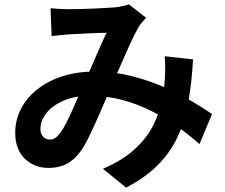

<svg xmlns="http://www.w3.org/2000/svg" viewBox="-20 -795 1040 887"><path d="M213.5 -756.8Q233.8 -755 257.5 -753.7Q281.1 -752.5 296.9 -752.5Q318.8 -752.5 347.3 -753.2Q375.9 -753.9 405.8 -755.1Q435.7 -756.3 462.7 -758Q489.8 -759.6 506.9 -760.6Q525.5 -762.3 543.8 -766.2Q562.1 -770 575.3 -775.1L654.8 -712.7Q644.6 -701.4 635.8 -691.5Q627 -681.6 621 -671.1Q604.5 -643.4 582.1 -594.7Q559.7 -545.9 535.5 -489.8Q511.2 -433.6 488 -381Q473 -346.7 456.9 -308.7Q440.7 -270.7 423.9 -233.5Q407.2 -196.2 391.3 -163.5Q375.4 -130.8 360 -107Q329.9 -62 292.8 -40.6Q255.6 -19.3 203.9 -19.3Q138.4 -19.3 94.4 -62.1Q50.3 -105 50.3 -181.3Q50.3 -241.3 77.3 -292.9Q104.3 -344.5 153.5 -383.2Q202.6 -421.9 269.9 -443.1Q337.2 -464.4 417 -464.4Q504.2 -464.4 585.3 -444.2Q666.4 -424 736.5 -393.2Q806.6 -362.5 863.4 -328.9Q920.2 -295.2 959.6 -268.1L901.5 -129.3Q855.6 -170.5 799.8 -209.9Q744 -249.3 680.4 -281.7Q616.7 -314 545.3 -333.2Q473.8 -352.3 396.8 -352.3Q324.3 -352.3 272.5 -329.4Q220.6 -306.5 193.7 -271.7Q166.7 -236.9 166.7 -200.4Q166.7 -175.6 179.4 -162.9Q192.1 -150.3 209.4 -150.3Q224.7 -150.3 236 -158.2Q247.3 -166.1 261.2 -184.7Q274 -203.1 286.7 -228.2Q299.5 -253.3 312.9 -283Q326.3 -312.7 339.5 -343.9Q352.8 -375 366.2 -404.1Q384.3 -444.3 403 -487.8Q421.7 -531.3 439.5 -572.1Q457.4 -613 472.5 -643.6Q457.5 -643.4 435.4 -642.7Q413.3 -642 388.4 -640.8Q363.6 -639.5 340.5 -638.4Q317.4 -637.3 300.4 -636.3Q285 -635.3 261.5 -633.1Q238 -631 218.6 -628.2ZM871.8 -520.5Q866 -414.3 850.4 -325.6Q834.8 -237 801.4 -164.6Q768 -92.1 710.1 -33.5Q652.1 25.2 562.4 71.6L455.5 -15.3Q548.1 -55 603.8 -107.1Q659.5 -159.1 687.9 -216.1Q716.4 -273 727.1 -327.6Q737.9 -382.3 741.3 -425.9Q743.1 -455.1 743.2 -483.7Q743.3 -512.3 740.7 -535.2Z"/></svg>

Font: Noto Sans HK Thin
Style: Regular
Weight: 100
Designer: Ryoko NISHIZUKA 西塚涼子 (kana, bopomofo & ideographs); Paul D. Hunt (Latin, Greek & Cyrillic); Sandoll Communications 산돌커뮤니
Foundry: Adobe
Version: Version 2.004-H2;hotconv 1.0.118;makeotfexe 2.5.65603